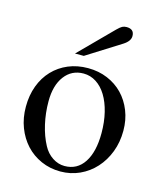

<svg xmlns="http://www.w3.org/2000/svg" viewBox="-105 -755 710 843"><g transform="rotate(15 250.0 -334.0)"><path d="M250 -460Q298 -460 338.5 -443Q379 -426 408 -396Q437 -366 453.5 -324.5Q470 -283 470 -234Q470 -182 453 -137.5Q436 -93 406 -60Q376 -27 335.5 -8.5Q295 10 248 10Q201 10 160.5 -8Q120 -26 91 -57.5Q62 -89 45.5 -132Q29 -175 29 -226Q29 -278 45 -321Q61 -364 90.5 -395Q120 -426 160.5 -443Q201 -460 250 -460ZM237 -432Q183 -432 151 -389.5Q119 -347 119 -275Q119 -221 130.5 -171Q142 -121 163 -82Q179 -52 205 -35Q231 -18 260 -18Q317 -18 348.5 -66Q380 -114 380 -199Q380 -250 369.5 -293Q359 -336 340 -367Q321 -398 294.5 -415Q268 -432 237 -432ZM177 -507 324 -655Q338 -669 346.5 -673.5Q355 -678 366 -678Q401 -678 401 -646Q401 -623 371 -604L217 -507Z"/></g></svg>

Font: Klingon pIqaD HaSta
Style: Regular
Weight: 400
Width: 0
Designer: Mike Neff (qa'vaj)
Foundry: Mike Neff and Michael Everson
Version: Version 2.003